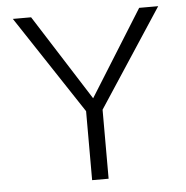

<svg xmlns="http://www.w3.org/2000/svg" viewBox="-49 -706 729 754"><g transform="rotate(-5 315.5 -329.0)"><path d="M349 -272V0H284V-272L29 -658H101L316 -320L527 -658H602Z"/></g></svg>

Font: Ysabeau Infant Semilight
Style: Regular
Weight: 300
Designer: Christian Thalmann (Catharsis Fonts)
Version: Version 0.003